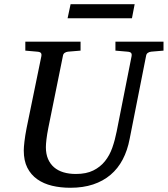

<svg xmlns="http://www.w3.org/2000/svg" viewBox="-20 -867 789 903"><path d="M690.9 -624Q682.1 -623 675.3 -618.4Q668.5 -613.8 667 -604L589.8 -213.9Q579.6 -159.7 557.1 -116.9Q534.7 -74.2 499.8 -44.7Q464.8 -15.1 417.7 0.5Q370.6 16.1 311 16.1Q264.6 16.1 224.9 6.6Q185.1 -2.9 155.3 -23.9Q125.5 -44.9 108.6 -78.1Q91.8 -111.3 91.8 -159.2Q91.8 -174.3 95 -201.7Q98.1 -229 105 -264.2L174.8 -604Q176.3 -612.3 172.4 -617.7Q168.5 -623 154.8 -624L99.1 -628.9V-670.9H358.9V-628.9L299.8 -624Q291 -623 284.2 -618.4Q277.3 -613.8 275.9 -604L207 -264.2Q201.2 -234.9 198.5 -211.7Q195.8 -188.5 195.8 -174.8Q195.8 -143.1 205.8 -119.6Q215.8 -96.2 234.1 -80.3Q252.4 -64.5 278.6 -56.6Q304.7 -48.8 336.9 -48.8Q385.7 -48.8 418.7 -65.2Q451.7 -81.5 473.6 -108.9Q495.6 -136.2 508.3 -172.6Q521 -209 528.8 -249L599.1 -604Q600.6 -612.3 596.7 -617.7Q592.8 -623 579.1 -624L522.9 -628.9V-670.9H749V-628.9ZM600.6 -781.2H297.9L312 -847.2H613.3Z"/></svg>

Font: Charis SIL
Style: Italic
Weight: 400
Italic angle: -11°
Foundry: SIL International
Version: Version 4.112